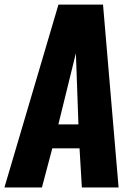

<svg xmlns="http://www.w3.org/2000/svg" viewBox="-23 -830 590 850"><path d="M235.4 -279.3H324.2L313 -594.7ZM-3.4 0 235.8 -809.6H433.1L502 0H339.4L329.1 -173.3H208.5L162.6 0Z"/></svg>

Font: Oswald
Style: Bold
Weight: 700
Designer: Vernon Adams
Foundry: Vernon Adams
Version: 3.0; ttfautohint (v0.94.23-7a4d-dirty) -l 8 -r 50 -G 200 -x 